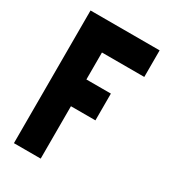

<svg xmlns="http://www.w3.org/2000/svg" viewBox="-173 -788 778 876"><g transform="rotate(30 216.0 -350.5)"><path d="M42 -1V-700H406V-560H183V-418H312V-277H183V-1Z"/></g></svg>

Font: Stick No Bills ExtraBold
Style: Regular
Weight: 800
Version: Version 2.000